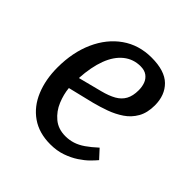

<svg xmlns="http://www.w3.org/2000/svg" viewBox="-148 -640 772 772"><g transform="rotate(45 238.5 -253.5)"><path d="M287 -521Q362 -521 397 -486.5Q432 -452 432 -394Q432 -352 415.5 -323Q399 -294 371.5 -275.5Q344 -257 312 -245.5Q280 -234 249 -226L138 -199Q141 -166 155 -132Q169 -98 196.5 -75Q224 -52 265 -52Q287 -52 307.5 -58.5Q328 -65 349 -79.5Q370 -94 395 -117L429 -80Q420 -69 404.5 -53.5Q389 -38 365.5 -22.5Q342 -7 312 3.5Q282 14 245 14Q181 14 136.5 -17Q92 -48 69.5 -102.5Q47 -157 47 -225Q47 -311 77 -378Q107 -445 161 -483Q215 -521 287 -521ZM343 -391Q343 -411 337 -427.5Q331 -444 317 -454.5Q303 -465 280 -465Q239 -465 208 -440Q177 -415 159.5 -368.5Q142 -322 138 -256L239 -282Q274 -291 297 -304Q320 -317 331.5 -338Q343 -359 343 -391Z"/></g></svg>

Font: Literata
Style: Italic
Weight: 400
Italic angle: -2°
Designer: Latin by Veronika Burian and Jose Scaglione. Greek by Irene Vlachou. Cyrillic by Vera Evstafieva
Foundry: TypeTogether
Version: Version 3.103;gftools[0.9.29]